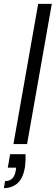

<svg xmlns="http://www.w3.org/2000/svg" viewBox="-41 -740 286 986"><path d="M28 0 155 -720H225L98 0ZM-21 226 -15 190Q9 190 22.5 176Q36 162 40 135L42 121H-1L11 52H90Q91 70 90 87.5Q89 105 87 119Q77 177 48.5 201.5Q20 226 -21 226Z"/></svg>

Font: DM Sans 11pt Light
Style: Italic
Weight: 300
Italic angle: -10°
Version: Version 4.004;gftools[0.9.30]